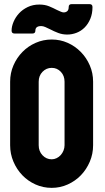

<svg xmlns="http://www.w3.org/2000/svg" viewBox="-20 -898 507 928"><path d="M230 -128Q242 -128 253.5 -133.5Q265 -139 273.5 -148.5Q282 -158 287 -170.5Q292 -183 292 -196V-503Q292 -532 274 -551Q256 -570 230 -570Q204 -570 185.5 -551Q167 -532 167 -503V-196Q167 -167 185.5 -147.5Q204 -128 230 -128ZM230 10Q188 10 151.5 -6.5Q115 -23 88 -51Q61 -79 45 -116.5Q29 -154 29 -196V-503Q29 -545 45 -582Q61 -619 88.5 -647Q116 -675 152.5 -691Q189 -707 230 -707Q271 -707 307 -691Q343 -675 370.5 -647Q398 -619 414 -582Q430 -545 430 -503V-196Q430 -154 414 -116.5Q398 -79 371 -51Q344 -23 307.5 -6.5Q271 10 230 10ZM305 -731Q282 -731 262 -738.5Q242 -746 221 -757Q209 -763 198.5 -767.5Q188 -772 179 -772Q151 -772 151 -750Q151 -736 137 -736H50Q36 -736 36 -750Q36 -770 45.5 -792.5Q55 -815 72 -833.5Q89 -852 114 -864Q139 -876 170 -876Q197 -876 217.5 -867.5Q238 -859 255 -850Q266 -845 274 -841.5Q282 -838 288 -838Q298 -838 305 -844Q312 -850 312 -864Q312 -878 326 -878H413Q427 -878 427 -864Q427 -832 416.5 -807Q406 -782 389 -765Q372 -748 350 -739.5Q328 -731 305 -731Z"/></svg>

Font: AL Dynamic
Style: Bold
Weight: 700
Version: Version 1.000; ttfautohint (v1.8.2) -l 8 -r 50 -G 200 -x 14 